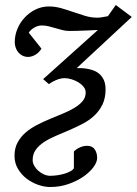

<svg xmlns="http://www.w3.org/2000/svg" viewBox="-20 -520 548 769"><path d="M287.1 -247.1H302.2Q313 -247.1 325.9 -245.1Q338.9 -243.2 352.5 -238.5Q366.2 -233.9 377.4 -224.4Q388.7 -214.8 395.8 -199.7Q402.8 -184.6 402.8 -162.1Q402.8 -127 390.4 -101.3Q377.9 -75.7 357.4 -56.6Q336.9 -37.6 310.5 -23.9Q284.2 -10.3 256.8 1.5Q229.5 13.2 203.1 24.4Q176.8 35.6 156.2 49.1Q135.7 62.5 123.3 79.8Q110.8 97.2 110.8 121.1Q110.8 132.8 117.2 144Q123.5 155.3 133.5 164.1Q143.6 172.9 156 178.5Q168.5 184.1 181.2 184.1Q193.4 184.1 208 182.1Q222.7 180.2 236.3 176.3Q250 172.4 260.7 166.7Q271.5 161.1 275.9 153.8V86.9Q283.7 78.1 298.6 71Q313.5 64 329.1 64Q349.6 64 359.4 78.1Q369.1 92.3 369.1 112.8Q369.1 128.9 354.5 149.2Q339.8 169.4 314.5 187Q289.1 204.6 254.9 216.8Q220.7 229 181.2 229Q157.7 229 132.6 220.2Q107.4 211.4 86.4 195.3Q65.4 179.2 51.8 156Q38.1 132.8 38.1 104Q38.1 73.7 50.3 51Q62.5 28.3 82.5 11Q102.5 -6.3 128.2 -19.5Q153.8 -32.7 180.7 -43.9Q207.5 -55.2 233.2 -65.7Q258.8 -76.2 278.8 -88.4Q298.8 -100.6 311 -115.2Q323.2 -129.9 323.2 -149.9Q323.2 -161.6 314.9 -172.1Q306.6 -182.6 294.2 -190.2Q281.7 -197.8 266.8 -202.4Q252 -207 238.8 -207Q226.1 -207 214.8 -203.1Q203.6 -199.2 194.8 -194.8Q184.6 -189.5 175.8 -183.1L152.8 -203.1L372.1 -399.9Q349.1 -398.9 327.6 -397.9Q309.1 -397 289.8 -396.5Q270.5 -396 257.8 -396Q244.1 -396 230.5 -399.4Q216.8 -402.8 203.1 -407Q189.5 -411.1 175.5 -414.6Q161.6 -418 147 -418Q131.8 -418 117.2 -409.4Q102.5 -400.9 95.2 -389.2L146 -325.2Q142.1 -318.8 136.5 -312.7Q130.9 -306.6 123.8 -302Q116.7 -297.4 108.6 -294.7Q100.6 -292 92.8 -292Q80.6 -292 70.6 -296.9Q60.5 -301.8 53.7 -309.8Q46.9 -317.9 43 -328.6Q39.1 -339.4 39.1 -351.1Q39.1 -378.9 49.8 -404.5Q60.5 -430.2 79.3 -450.2Q98.1 -470.2 123 -482.2Q147.9 -494.1 175.8 -494.1Q201.2 -494.1 225.6 -487.1Q250 -480 273.9 -471.7Q297.9 -463.4 321.5 -456.3Q345.2 -449.2 370.1 -449.2Q380.4 -449.2 390.9 -451.4Q401.4 -453.6 412.1 -455.1L443.8 -500L507.8 -452.1Z"/></svg>

Font: Charis SIL
Style: Italic
Weight: 400
Italic angle: -11°
Foundry: SIL International
Version: Version 4.112